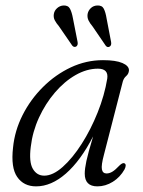

<svg xmlns="http://www.w3.org/2000/svg" viewBox="-20 -670 520 699"><path d="M358.5 -107Q348 -68 351 -53.2Q354 -38.5 368 -38.5Q378.5 -38.5 389.2 -45Q400 -51.5 415.5 -68Q426.5 -78.5 433 -75.5Q442 -71 433.5 -53.5Q417.5 -25 390.8 -8.2Q364 8.5 334.5 8.5Q288.5 8.5 288.5 -38Q288.5 -55.5 294.5 -83.8Q300.5 -112 319 -173.5Q273.5 -85 220 -38.2Q166.5 8.5 111.5 8.5Q66.5 8.5 42.8 -25.5Q19 -59.5 27.5 -133Q33.5 -194 62.2 -251Q91 -308 136.5 -353.2Q182 -398.5 238 -424.8Q294 -451 355 -451Q401.5 -451 425.8 -440.5Q450 -430 449.5 -413.5Q448.5 -401 439.5 -393.2Q430.5 -385.5 427 -373ZM92 -135.5Q85 -80.5 99.5 -55.5Q114 -30.5 141 -30.5Q172.5 -30.5 208.2 -62.2Q244 -94 277.2 -146Q310.5 -198 335.5 -260.5Q360.5 -323 370.5 -384Q375.5 -420 336.5 -420Q296 -420 255.2 -396.8Q214.5 -373.5 180 -333.2Q145.5 -293 122 -242Q98.5 -191 92 -135.5ZM368 -603 384.5 -517Q386.5 -505 379.5 -500.5Q371.5 -495.5 365 -503.5L316.5 -574.5Q307 -585.5 302 -596.2Q297 -607 299 -619.5Q301.5 -632 311 -640.8Q320.5 -649.5 334 -650Q351.5 -651 358 -638Q364.5 -625 368 -603ZM245.5 -603.5 262.5 -517Q264.5 -506 258 -501Q250 -496 243 -504L194.5 -574.5Q185 -585.5 179.5 -596Q174 -606.5 176 -619Q178 -631.5 187.8 -640.2Q197.5 -649 210.5 -650Q228 -651 234.8 -638.2Q241.5 -625.5 245.5 -603.5Z"/></svg>

Font: Fraunces 72pt Soft Light
Style: Italic
Weight: 300
Italic angle: -16°
Version: Version 1.000;[b76b70a41]